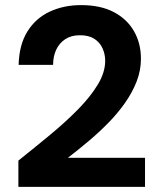

<svg xmlns="http://www.w3.org/2000/svg" viewBox="-20 -732 629 752"><path d="M52 0V-103Q116 -154 177 -204.5Q238 -255 286.5 -304.5Q335 -354 363.5 -401.5Q392 -449 392 -494Q392 -520 381.5 -543Q371 -566 349.5 -580Q328 -594 293 -594Q259 -594 235.5 -578.5Q212 -563 200 -537Q188 -511 188 -478H53Q55 -557 87.5 -609Q120 -661 175 -686.5Q230 -712 297 -712Q374 -712 426 -684.5Q478 -657 505 -609.5Q532 -562 532 -502Q532 -456 515 -412.5Q498 -369 469 -328Q440 -287 403 -249.5Q366 -212 325.5 -178Q285 -144 246 -114H548V0Z"/></svg>

Font: DM Sans 11pt ExtraBold
Style: Regular
Weight: 800
Version: Version 4.004;gftools[0.9.30]